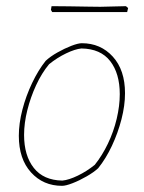

<svg xmlns="http://www.w3.org/2000/svg" viewBox="-20 -596 466 622"><path d="M181 6Q120 6 80.5 -37.5Q41 -81 41 -156Q41 -196 52.5 -240.5Q64 -285 84 -327Q104 -369 128 -399Q143 -413 166 -426Q189 -439 211 -447.5Q233 -456 245 -456Q306 -456 345.5 -412.5Q385 -369 385 -294Q385 -254 373.5 -209.5Q362 -165 342.5 -123.5Q323 -82 298 -51Q284 -38 260.5 -24.5Q237 -11 215 -2.5Q193 6 181 6ZM182 -11Q203 -13 232 -27Q261 -41 287 -62Q311 -92 329.5 -130.5Q348 -169 358 -211Q368 -253 368 -291Q368 -358 337 -398Q306 -438 244 -439Q223 -437 194 -423Q165 -409 139 -388Q115 -359 97 -320Q79 -281 68.5 -239Q58 -197 58 -159Q58 -92 89.5 -52Q121 -12 182 -11ZM149 -557 145 -564 147 -576Q171 -576 203.5 -575.5Q236 -575 265 -574.5Q294 -574 305 -574L388 -576L395 -570L392 -557Z"/></svg>

Font: Labrada Thin
Style: Italic
Weight: 100
Italic angle: -7°
Designer: Mercedes Jáuregui
Foundry: Omnibus-Type Team
Version: Version 1.000; ttfautohint (v1.8.4.7-5d5b)